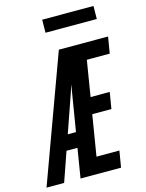

<svg xmlns="http://www.w3.org/2000/svg" viewBox="-165 -1004 826 1085"><g transform="rotate(-15 247.5 -461.5)"><path d="M-31 0 238 -735H526L510 -639H376L342 -430H454L438 -334H326L287 -96H421L405 0H168L196 -172H132L72 0ZM163 -260H211L255 -527Q252 -517 248.5 -508Q245 -499 243 -490ZM190 -847 191 -923H491L490 -847Z"/></g></svg>

Font: Iosevka SS18
Style: Bold Italic
Weight: 700
Italic angle: -9°
Monospace: yes
Designer: Belleve Invis
Foundry: Belleve Invis
Version: Version 25.1.1; ttfautohint (v1.8.4)